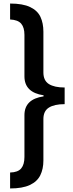

<svg xmlns="http://www.w3.org/2000/svg" viewBox="-20 -820 412 1084"><path d="M37 -800Q109 -800 150.5 -780Q192 -760 208.5 -724.5Q225 -689 225 -641V-411Q225 -365 256 -345.5Q287 -326 345 -326V-232Q287 -232 256 -212.5Q225 -193 225 -148V86Q225 134 207.5 169.5Q190 205 148.5 224.5Q107 244 37 244V154Q81 153 99.5 131Q118 109 118 66V-170Q118 -260 226 -276V-282Q118 -298 118 -389V-623Q118 -665 99.5 -686.5Q81 -708 37 -710Z"/></svg>

Font: Noto Sans Malayalam ExtraCondensed SemiBold
Style: Regular
Weight: 600
Width: 2
Designer: Jelle Bosma - Monotype Design Team
Foundry: Monotype Imaging Inc.
Version: Version 2.104; ttfautohint (v1.8.4.7-5d5b)